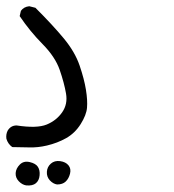

<svg xmlns="http://www.w3.org/2000/svg" viewBox="-30 -298 550 607"><path d="M52.7 288.1Q40 286.1 29.3 274.9Q18.6 263.7 19.5 249Q20.5 234.4 32.7 222.2Q44.9 210 64 214.4Q83 218.8 89.8 229.5Q96.7 240.2 95.2 256.3Q93.8 272.5 83.5 281.2Q73.2 290 52.7 288.1ZM150.4 285.2Q137.7 283.2 127.4 272Q117.2 260.7 118.2 245.1Q119.1 229.5 130.9 219.2Q142.6 209 160.2 211.4Q177.7 213.9 186.5 224.6Q195.3 235.4 191.4 251Q187.5 266.6 177.7 275.9Q168 285.2 150.4 285.2ZM118.2 162.1Q89.8 168.9 62 168Q34.2 167 8.8 167Q-4.9 157.2 -9.8 140.6Q-11.7 127 -5.9 115.2Q3.9 98.6 22.5 98.6Q86.9 108.4 117.7 95.7Q148.4 83 166.5 57.1Q184.6 31.2 178.7 -2.4Q172.9 -36.1 158.7 -77.1Q144.5 -118.2 104.5 -158.7Q64.5 -199.2 32.2 -247.1L36.1 -263.7Q44.9 -276.4 62.5 -278.3L82 -273.4Q136.7 -218.8 171.9 -176.3Q207 -133.8 221.7 -90.8Q236.3 -47.9 241.7 -14.2Q247.1 19.5 245.1 42.5Q243.2 65.4 225.1 94.2Q207 123 179.2 138.7Q151.4 154.3 118.2 162.1Z"/></svg>

Font: JasonHandwriting1
Style: Regular
Weight: 400
Version: Version 1.48.20